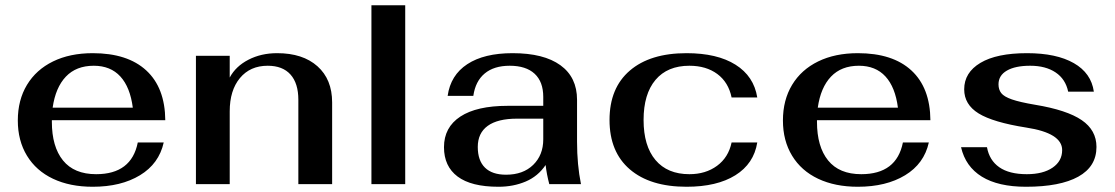

<svg xmlns="http://www.w3.org/2000/svg" viewBox="-20 -703 4256 733"><path d="M506 -159H605Q587 -78 514.5 -34Q442 10 334 10Q247 10 182.5 -20.5Q118 -51 83 -108.5Q48 -166 48 -243Q48 -321 83 -379Q118 -437 182.5 -468.5Q247 -500 334 -500Q467 -500 538.5 -434Q610 -368 611 -244H178V-238Q178 -143 220.5 -90.5Q263 -38 347 -38Q482 -38 506 -159ZM181 -292H487Q477 -370 439.5 -411Q402 -452 338 -452Q271 -452 231.5 -410.5Q192 -369 181 -292Z M728 -490H857V-407Q880 -450 928.5 -475Q977 -500 1038 -500Q1136 -500 1192 -450Q1248 -400 1248 -312V0H1119V-322Q1119 -385 1089 -418.5Q1059 -452 1002 -452Q935 -452 896 -405Q857 -358 857 -278V0H728Z M1398 -683H1527V0H1398Z M1675 -141Q1675 -217 1737.5 -258Q1800 -299 1918 -299H2054V-333Q2054 -391 2021 -421.5Q1988 -452 1926 -452Q1866 -452 1830.5 -422.5Q1795 -393 1787 -337H1689Q1700 -416 1764 -458Q1828 -500 1937 -500Q2056 -500 2119.5 -454Q2183 -408 2183 -322V-162Q2183 -74 2198 0H2077Q2067 -38 2063 -73Q2034 -30 1987 -10Q1940 10 1883 10Q1779 10 1727 -29Q1675 -68 1675 -141ZM2054 -171V-250H1954Q1880 -250 1842 -222.5Q1804 -195 1804 -142Q1804 -90 1831.5 -63Q1859 -36 1912 -36Q1977 -36 2015.5 -73.5Q2054 -111 2054 -171Z M2307 -245Q2307 -367 2384.5 -433.5Q2462 -500 2601 -500Q2718 -500 2788 -456Q2858 -412 2871 -331H2773Q2761 -389 2718.5 -420.5Q2676 -452 2612 -452Q2528 -452 2482.5 -398Q2437 -344 2437 -245Q2437 -146 2482.5 -92Q2528 -38 2612 -38Q2674 -38 2717.5 -70Q2761 -102 2773 -159H2871Q2858 -78 2787.5 -34Q2717 10 2601 10Q2462 10 2384.5 -56.5Q2307 -123 2307 -245Z M3427 -159H3526Q3508 -78 3435.5 -34Q3363 10 3255 10Q3168 10 3103.5 -20.5Q3039 -51 3004 -108.5Q2969 -166 2969 -243Q2969 -321 3004 -379Q3039 -437 3103.5 -468.5Q3168 -500 3255 -500Q3388 -500 3459.5 -434Q3531 -368 3532 -244H3099V-238Q3099 -143 3141.5 -90.5Q3184 -38 3268 -38Q3403 -38 3427 -159ZM3102 -292H3408Q3398 -370 3360.5 -411Q3323 -452 3259 -452Q3192 -452 3152.5 -410.5Q3113 -369 3102 -292Z M3649 -141H3748Q3757 -91 3795 -64.5Q3833 -38 3900 -38Q3962 -38 3998.5 -63Q4035 -88 4035 -130Q4035 -195 3898 -216Q3771 -236 3716 -270Q3661 -304 3661 -362Q3661 -426 3723 -463Q3785 -500 3901 -500Q4013 -500 4079.5 -462Q4146 -424 4156 -353H4058Q4048 -401 4010 -426.5Q3972 -452 3913 -452Q3856 -452 3824 -433.5Q3792 -415 3792 -381Q3792 -361 3802.5 -347.5Q3813 -334 3843 -323.5Q3873 -313 3932 -303Q4053 -283 4109.5 -244.5Q4166 -206 4166 -142Q4166 -67 4096.5 -28.5Q4027 10 3897 10Q3791 10 3728.5 -28.5Q3666 -67 3649 -141Z"/></svg>

Font: Fahkwang SemiBold
Style: Regular
Weight: 600
Designer: Suppakit Chalermlarp | Katatrad Co.,Ltd.
Foundry: Cadson Demak Co.,Ltd.
Version: Version 1.000; ttfautohint (v1.6)